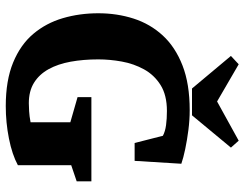

<svg xmlns="http://www.w3.org/2000/svg" viewBox="-111 -729 848 666"><g transform="rotate(90 313.0 -396.0)"><path d="M348 8Q259 8 197 -17.5Q135 -43 97.5 -87.5Q60 -132 43 -190Q26 -248 26 -313Q26 -378 44.5 -435.5Q63 -493 103 -536.5Q143 -580 207 -605Q271 -630 362 -630Q396 -630 431 -625.5Q466 -621 497 -614.5Q528 -608 548 -601L538 -439H476L451 -537Q436 -545 414 -548Q392 -551 365 -551Q310 -551 275 -529Q240 -507 220.5 -471.5Q201 -436 193.5 -394.5Q186 -353 186 -313Q186 -261 194 -217Q202 -173 220 -140.5Q238 -108 267 -90Q296 -72 338 -72Q348 -72 365.5 -73Q383 -74 404 -78V-216L317 -241V-289H609V-238L553 -219V-34Q516 -14 460.5 -3Q405 8 348 8ZM287 -638 174 -773 203 -800 332 -725 468 -800 492 -773 380 -638Z"/></g></svg>

Font: Manuale ExtraBold
Style: Regular
Weight: 800
Version: Version 1.002